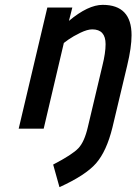

<svg xmlns="http://www.w3.org/2000/svg" viewBox="-20 -530 562 791"><path d="M415 -348Q415 -409 360 -409Q340 -409 311 -395Q282 -381 262 -367L243 -353L160 0H57L175 -499H278L264 -444Q343 -510 403 -510Q522 -510 522 -385Q522 -335 504 -260L443 -4Q419 93 376 142.5Q333 192 225 241L199 148Q278 107 303 80.5Q328 54 342 -7L402 -260Q415 -312 415 -348Z"/></svg>

Font: Titillium Web SemiBold
Style: Italic
Weight: 600
Italic angle: -13°
Version: Version 1.002;PS 57.000;hotconv 1.0.70;makeotf.lib2.5.55311